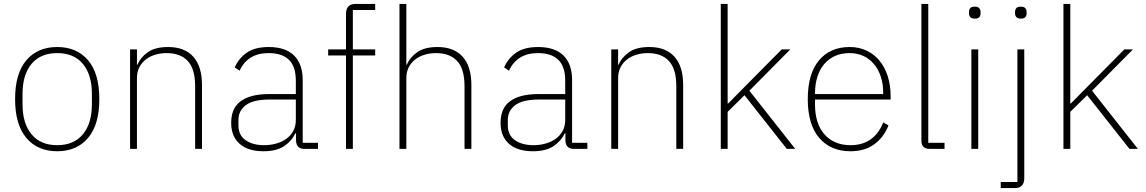

<svg xmlns="http://www.w3.org/2000/svg" viewBox="-20 -760 5847 980"><path d="M272 12Q172 12 114.5 -56Q57 -124 57 -254Q57 -385 114.5 -452.5Q172 -520 272 -520Q372 -520 429.5 -452.5Q487 -385 487 -254Q487 -124 429.5 -56Q372 12 272 12ZM272 -19Q357 -19 403 -74.5Q449 -130 449 -227V-281Q449 -379 403 -434Q357 -489 272 -489Q187 -489 141 -434Q95 -379 95 -281V-227Q95 -130 141 -74.5Q187 -19 272 -19Z M644 0V-508H679V-430H682Q697 -467 734.5 -493.5Q772 -520 838 -520Q922 -520 966.5 -470.5Q1011 -421 1011 -326V0H976V-320Q976 -408 938.5 -448.5Q901 -489 830 -489Q801 -489 773.5 -481Q746 -473 725 -457Q704 -441 691.5 -417Q679 -393 679 -361V0Z M1534 0Q1493 0 1491 -42V-79H1487Q1469 -40 1430 -14Q1391 12 1325 12Q1246 12 1203 -26Q1160 -64 1160 -133Q1160 -166 1170 -193Q1180 -220 1203.5 -239.5Q1227 -259 1264.5 -269.5Q1302 -280 1357 -280H1490V-348Q1490 -420 1455 -454.5Q1420 -489 1351 -489Q1244 -489 1203 -399L1178 -416Q1199 -463 1240 -491.5Q1281 -520 1352 -520Q1437 -520 1481 -476.5Q1525 -433 1525 -352V-31H1603V0ZM1328 -19Q1361 -19 1390.5 -27.5Q1420 -36 1442 -52Q1464 -68 1477 -92Q1490 -116 1490 -148V-252H1357Q1273 -252 1235 -223.5Q1197 -195 1197 -148V-120Q1197 -70 1233.5 -44.5Q1270 -19 1328 -19Z M1746 -477H1655V-508H1746V-689Q1746 -740 1795 -740H1895V-709H1781V-508H1895V-477H1781V0H1746Z M2019 -740H2054V-430H2057Q2072 -467 2109.5 -493.5Q2147 -520 2213 -520Q2297 -520 2341.5 -470.5Q2386 -421 2386 -326V0H2351V-320Q2351 -408 2313.5 -448.5Q2276 -489 2205 -489Q2176 -489 2148.5 -481Q2121 -473 2100 -457Q2079 -441 2066.5 -417Q2054 -393 2054 -361V0H2019Z M2909 0Q2868 0 2866 -42V-79H2862Q2844 -40 2805 -14Q2766 12 2700 12Q2621 12 2578 -26Q2535 -64 2535 -133Q2535 -166 2545 -193Q2555 -220 2578.5 -239.5Q2602 -259 2639.5 -269.5Q2677 -280 2732 -280H2865V-348Q2865 -420 2830 -454.5Q2795 -489 2726 -489Q2619 -489 2578 -399L2553 -416Q2574 -463 2615 -491.5Q2656 -520 2727 -520Q2812 -520 2856 -476.5Q2900 -433 2900 -352V-31H2978V0ZM2703 -19Q2736 -19 2765.5 -27.5Q2795 -36 2817 -52Q2839 -68 2852 -92Q2865 -116 2865 -148V-252H2732Q2648 -252 2610 -223.5Q2572 -195 2572 -148V-120Q2572 -70 2608.5 -44.5Q2645 -19 2703 -19Z M3100 0V-508H3135V-430H3138Q3153 -467 3190.5 -493.5Q3228 -520 3294 -520Q3378 -520 3422.5 -470.5Q3467 -421 3467 -326V0H3432V-320Q3432 -408 3394.5 -448.5Q3357 -489 3286 -489Q3257 -489 3229.5 -481Q3202 -473 3181 -457Q3160 -441 3147.5 -417Q3135 -393 3135 -361V0Z M3659 -740H3694V-232H3697L3777 -313L3970 -508H4014L3805 -297L4039 0H3996L3780 -274L3694 -189V0H3659Z M4321 12Q4220 12 4161.5 -56Q4103 -124 4103 -254Q4103 -383 4160 -451.5Q4217 -520 4317 -520Q4364 -520 4402.5 -502Q4441 -484 4468.5 -451Q4496 -418 4511 -371.5Q4526 -325 4526 -268V-252H4140V-225Q4140 -178 4152 -140Q4164 -102 4187.5 -75Q4211 -48 4244.5 -33.5Q4278 -19 4321 -19Q4442 -19 4488 -135L4515 -120Q4492 -60 4443 -24Q4394 12 4321 12ZM4317 -489Q4275 -489 4242.5 -474.5Q4210 -460 4187 -433Q4164 -406 4152 -368Q4140 -330 4140 -284V-280H4488V-286Q4488 -332 4475.5 -369.5Q4463 -407 4440.5 -433.5Q4418 -460 4386.5 -474.5Q4355 -489 4317 -489Z M4726 0Q4683 0 4683 -42V-740H4718V-31H4801V0Z M4956 -665Q4940 -665 4933 -672.5Q4926 -680 4926 -691V-700Q4926 -711 4932.5 -718.5Q4939 -726 4955 -726Q4971 -726 4978 -718.5Q4985 -711 4985 -700V-691Q4985 -680 4978.5 -672.5Q4972 -665 4956 -665ZM4938 -508H4973V0H4938Z M5173 -508H5208V149Q5208 200 5160 200H5088V169H5173ZM5191 -665Q5175 -665 5168 -672.5Q5161 -680 5161 -691V-700Q5161 -711 5167.5 -718.5Q5174 -726 5190 -726Q5206 -726 5213 -718.5Q5220 -711 5220 -700V-691Q5220 -680 5213.5 -672.5Q5207 -665 5191 -665Z M5408 -740H5443V-232H5446L5526 -313L5719 -508H5763L5554 -297L5788 0H5745L5529 -274L5443 -189V0H5408Z"/></svg>

Font: IBM Plex Sans ExtLt
Style: Regular
Weight: 200
Designer: Mike Abbink, Paul van der Laan, Pieter van Rosmalen
Foundry: Bold Monday
Version: Version 3.005